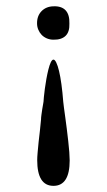

<svg xmlns="http://www.w3.org/2000/svg" viewBox="-20 -378 340 612"><path d="M98.1 -303.2Q97.7 -327.1 112.3 -342.3Q127 -357.4 150.4 -357.9Q176.3 -358.9 189.2 -345Q202.1 -331.1 201.2 -302.7Q202.1 -276.4 189 -263.7Q175.8 -251 150.4 -251.5Q139.2 -251.5 129.4 -255.6Q119.6 -259.8 112.8 -266.8Q106 -273.9 102.1 -283.4Q98.1 -293 98.1 -303.2ZM98.6 132.3Q98.6 123.5 99.9 108.4Q101.1 93.3 103 75.4Q105 57.6 107.2 38.6Q109.4 19.5 110.8 2.9Q110.8 -2.9 112.1 -12.2Q113.3 -21.5 114.7 -30.3Q116.2 -39.1 117.4 -45.9Q118.7 -52.7 118.7 -53.7Q118.7 -57.6 119.9 -69.1Q121.1 -80.6 123 -95.5Q125 -110.4 127.9 -126.7Q130.9 -143.1 134.3 -156.7Q137.7 -170.4 141.8 -179.2Q146 -188 150.4 -188Q154.8 -188 159.4 -178.5Q164.1 -168.9 168.2 -151.6Q172.4 -134.3 175.8 -109.4Q179.2 -84.5 181.6 -53.7Q182.1 -48.3 183.8 -35.2Q185.5 -22 188 -4.6Q190.4 12.7 192.9 32.7Q195.3 52.7 197.5 71.5Q199.7 90.3 200.9 106.7Q202.1 123 202.1 133.3Q202.1 214.4 150.4 214.4Q98.6 214.4 98.6 132.3Z"/></svg>

Font: XB Khoramshahr
Style: Regular
Weight: 400
Designer: Behnam
Foundry: Irmug
Version: Version 8.005 2009